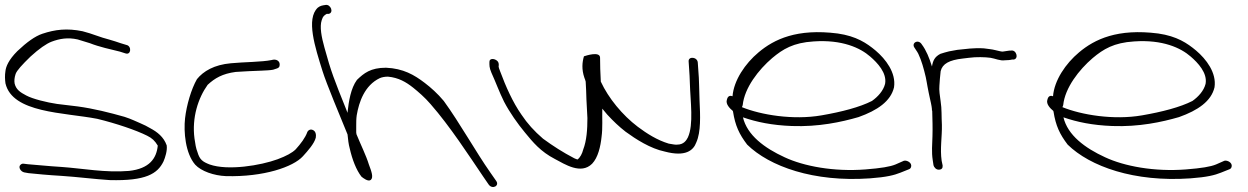

<svg xmlns="http://www.w3.org/2000/svg" viewBox="-33 -690 5030 774"><path d="M50 -26C39 -17 50 2 65 5L82 8C111 11 162 16 215 19C277 23 347 32 409 36C556 40 602 10 626 -39C633 -55 642 -83 639 -104C627 -138 601 -158 573 -173C561 -180 548 -187 531 -194C514 -201 497 -210 469 -219C409 -236 346 -252 280 -261L197 -271C156 -277 99 -291 73 -305C48 -318 32 -329 26 -353C24 -364 25 -377 30 -392C35 -406 56 -429 90 -462C125 -494 154 -514 175 -522C207 -534 240 -540 280 -531L329 -516C367 -501 413 -491 450 -482L472 -475C496 -466 499 -505 476 -509L453 -516C439 -521 426 -525 409 -530C369 -540 340 -554 300 -564C237 -577 189 -571 138 -554C108 -544 75 -520 37 -484C1 -448 -9 -421 -11 -404C-14 -386 -13 -369 -11 -354C17 -234 224 -237 359 -211C437 -192 516 -165 560 -143C580 -133 591 -123 603 -103C598 -51 569 -10 487 -1C393 7 300 -11 215 -17C163 -20 109 -26 79 -28L63 -30C58 -31 53 -29 50 -26Z M754 -26C778 0 829 18 878 20C1030 24 1149 -17 1188 -60C1208 -82 1234 -111 1240 -135C1242 -147 1240 -161 1228 -166C1218 -171 1208 -164 1206 -158C1198 -135 1179 -110 1159 -88C1145 -74 1121 -61 1086 -48C1018 -23 886 -1 812 -27C784 -38 772 -46 763 -77C757 -92 754 -110 751 -132C740 -216 766 -295 804 -348C833 -375 864 -393 917 -400C935 -401 952 -402 968 -403C1000 -405 1049 -405 1068 -409C1078 -413 1093 -414 1094 -425C1098 -444 1080 -454 1062 -448C1024 -440 949 -440 898 -435C830 -429 787 -403 761 -371C738 -331 719 -266 713 -213C707 -159 714 -72 754 -26Z M1267 -404C1282 -355 1341 -214 1368 -148C1370 -128 1372 -109 1377 -91C1387 -47 1403 -5 1424 22C1431 28 1452 44 1462 35C1473 25 1465 2 1454 -27C1443 -63 1421 -107 1404 -149C1404 -152 1403 -154 1403 -156V-183C1403 -197 1403 -211 1405 -225C1414 -279 1437 -346 1498 -375C1507 -379 1519 -381 1531 -381C1574 -377 1604 -359 1632 -337C1653 -320 1679 -298 1703 -270C1781 -181 1858 -62 1915 22L1937 54C1952 75 1982 59 1967 39L1944 6C1885 -78 1820 -195 1756 -283C1731 -313 1704 -337 1679 -356C1637 -388 1593 -414 1523 -417C1461 -417 1434 -395 1406 -368C1381 -334 1373 -282 1368 -237C1368 -236 1369 -236 1368 -235L1361 -253C1316 -365 1301 -402 1275 -498C1263 -541 1255 -582 1264 -609C1269 -625 1274 -628 1284 -634H1292C1314 -639 1300 -674 1279 -670C1266 -668 1258 -667 1248 -659C1200 -614 1237 -500 1267 -404Z M1948 -397C1965 -360 1980 -318 1999 -280C2022 -236 2054 -191 2083 -156C2115 -117 2146 -79 2204 -49C2244 -28 2309 15 2354 -30C2378 -55 2388 -100 2392 -138C2397 -174 2394 -213 2395 -252L2415 -228C2439 -202 2463 -179 2489 -159C2530 -129 2589 -91 2647 -79C2730 -57 2762 -83 2774 -116C2793 -158 2790 -224 2787 -286C2785 -328 2786 -365 2782 -408L2780 -437C2779 -461 2742 -464 2743 -443L2745 -413C2746 -394 2748 -374 2748 -355C2750 -282 2764 -188 2740 -136C2734 -124 2723 -107 2697 -107C2691 -106 2680 -108 2663 -111C2616 -125 2574 -152 2538 -179C2476 -226 2420 -294 2389 -361C2387 -395 2386 -431 2386 -458C2385 -484 2330 -466 2321 -463C2314 -439 2311 -411 2323 -376C2325 -371 2327 -366 2328 -361C2329 -337 2331 -313 2331 -290L2335 -214C2335 -169 2332 -123 2318 -87C2314 -71 2306 -55 2295 -47C2291 -48 2287 -50 2282 -52C2236 -76 2197 -101 2156 -131C2120 -162 2093 -192 2069 -228C2034 -278 2006 -341 1983 -403C1979 -413 1977 -419 1977 -422C1978 -428 1979 -437 1972 -444C1961 -455 1939 -456 1940 -440C1940 -427 1939 -418 1948 -397Z M2897 -287C2892 -270 2909 -253 2921 -243L2922 -240C2931 -183 2947 -149 2979 -107C3069 -19 3247 45 3474 29C3542 24 3572 16 3597 6L3632 -8C3637 -10 3639 -14 3640 -18C3644 -34 3623 -45 3611 -42L3577 -27C3555 -18 3519 -12 3456 -7C3328 3 3207 -20 3130 -56C3049 -93 2979 -145 2962 -217C3017 -198 3079 -185 3159 -182C3267 -178 3359 -198 3428 -218C3504 -245 3558 -282 3571 -338C3580 -397 3537 -452 3497 -486C3461 -516 3420 -544 3344 -555C3180 -576 3088 -532 3025 -479C2971 -434 2925 -366 2920 -302C2904 -308 2899 -296 2897 -287ZM2958 -258 2961 -266C2968 -336 3025 -409 3080 -456C3123 -492 3165 -518 3247 -523C3362 -531 3435 -497 3475 -462C3504 -437 3543 -396 3535 -352C3528 -324 3506 -300 3482 -283C3433 -258 3360 -239 3279 -225C3164 -205 3034 -227 2958 -258Z M3730 -25C3732 -15 3741 -6 3751 -6C3763 -6 3768 -12 3767 -23L3763 -42C3756 -91 3765 -138 3764 -187C3762 -219 3764 -251 3759 -281C3756 -303 3752 -327 3754 -345L3756 -373L3759 -403C3766 -433 3794 -448 3848 -454L3873 -457C3902 -461 3938 -460 3960 -457C3979 -454 3999 -444 4018 -447C4027 -447 4040 -448 4047 -450H4054C4075 -454 4064 -491 4042 -486H4036C4026 -484 4019 -484 4009 -482C4005 -482 4000 -483 3996 -484L3979 -488C3972 -490 3964 -491 3957 -492L3934 -495C3894 -498 3857 -492 3826 -489L3793 -483C3782 -480 3769 -477 3758 -473C3735 -461 3728 -446 3724 -422C3713 -457 3701 -487 3683 -511C3669 -534 3639 -517 3654 -497C3659 -488 3663 -485 3669 -473C3682 -446 3691 -413 3699 -379C3702 -365 3704 -352 3706 -341C3710 -322 3712 -308 3716 -292L3720 -274C3722 -266 3723 -257 3724 -249C3723 -247 3724 -245 3725 -243C3726 -209 3727 -174 3726 -141C3725 -109 3722 -76 3727 -45Z M4189 -287C4184 -270 4201 -253 4213 -243L4214 -240C4223 -183 4239 -149 4271 -107C4361 -19 4539 45 4766 29C4834 24 4864 16 4889 6L4924 -8C4929 -10 4931 -14 4932 -18C4936 -34 4915 -45 4903 -42L4869 -27C4847 -18 4811 -12 4748 -7C4620 3 4499 -20 4422 -56C4341 -93 4271 -145 4254 -217C4309 -198 4371 -185 4451 -182C4559 -178 4651 -198 4720 -218C4796 -245 4850 -282 4863 -338C4872 -397 4829 -452 4789 -486C4753 -516 4712 -544 4636 -555C4472 -576 4380 -532 4317 -479C4263 -434 4217 -366 4212 -302C4196 -308 4191 -296 4189 -287ZM4250 -258 4253 -266C4260 -336 4317 -409 4372 -456C4415 -492 4457 -518 4539 -523C4654 -531 4727 -497 4767 -462C4796 -437 4835 -396 4827 -352C4820 -324 4798 -300 4774 -283C4725 -258 4652 -239 4571 -225C4456 -205 4326 -227 4250 -258Z"/></svg>

Font: Stray Cat
Style: SuExtOpObl
Weight: 400
Version: Version 1.0